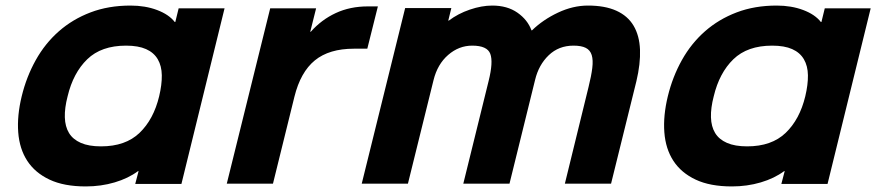

<svg xmlns="http://www.w3.org/2000/svg" viewBox="-20 -660 3149 690"><path d="M632 1H466L478 -45H476Q441 -19 392 -4.5Q343 10 288 10Q210 10 158 -14.5Q106 -39 78 -82Q50 -125 45.5 -184.5Q41 -244 58 -314Q75 -384 108.5 -444Q142 -504 191.5 -547.5Q241 -591 305.5 -615.5Q370 -640 449 -640Q502 -640 544.5 -624Q587 -608 608 -581H610L622 -630H787ZM552 -314Q562 -356 561.5 -389.5Q561 -423 547 -447Q533 -471 505 -483.5Q477 -496 433 -496Q344 -496 293.5 -447Q243 -398 223 -314Q212 -272 213 -238.5Q214 -205 228 -182Q242 -159 270.5 -146.5Q299 -134 343 -134Q431 -134 481.5 -182.5Q532 -231 552 -314Z M1300 -485H1252Q1163 -485 1111.5 -443Q1060 -401 1038 -312L961 0H795L951 -630H1116L1095 -546H1097Q1135 -589 1186.5 -613Q1238 -637 1302 -637H1338Z M2267 -368 2176 0H2010L2095 -347Q2105 -387 2108.5 -415.5Q2112 -444 2106.5 -462Q2101 -480 2085 -488Q2069 -496 2041 -496Q1988 -496 1952 -461.5Q1916 -427 1903 -373L1811 0H1645L1736 -369Q1753 -437 1742 -466.5Q1731 -496 1677 -496Q1629 -496 1590.5 -462.5Q1552 -429 1538 -372L1446 0H1280L1436 -631H1602L1591 -586H1593Q1626 -611 1668.5 -625.5Q1711 -640 1749 -640Q1803 -640 1839.5 -614.5Q1876 -589 1890 -551H1892Q1931 -589 1985 -614.5Q2039 -640 2093 -640Q2154 -640 2195 -621.5Q2236 -603 2257 -567.5Q2278 -532 2280 -481.5Q2282 -431 2267 -368Z M2954 1H2788L2800 -45H2798Q2763 -19 2714 -4.5Q2665 10 2610 10Q2532 10 2480 -14.5Q2428 -39 2400 -82Q2372 -125 2367.5 -184.5Q2363 -244 2380 -314Q2397 -384 2430.5 -444Q2464 -504 2513.5 -547.5Q2563 -591 2627.5 -615.5Q2692 -640 2771 -640Q2824 -640 2866.5 -624Q2909 -608 2930 -581H2932L2944 -630H3109ZM2874 -314Q2884 -356 2883.5 -389.5Q2883 -423 2869 -447Q2855 -471 2827 -483.5Q2799 -496 2755 -496Q2666 -496 2615.5 -447Q2565 -398 2545 -314Q2534 -272 2535 -238.5Q2536 -205 2550 -182Q2564 -159 2592.5 -146.5Q2621 -134 2665 -134Q2753 -134 2803.5 -182.5Q2854 -231 2874 -314Z"/></svg>

Font: TypoPRO Sinkin Sans
Style: 700 Bold Italic
Weight: 700
Italic angle: -112°
Designer: Keith Bates
Foundry: K-Type
Version: Sinkin Sans (version 1.0)  by Keith Bates   •   © 2014   www